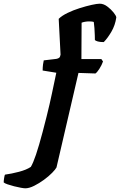

<svg xmlns="http://www.w3.org/2000/svg" viewBox="-196 -820 650 1040"><path d="M-59 200Q-66 200 -83 197Q-100 194 -119.5 189Q-139 184 -155 178.5Q-171 173 -176 168Q-176 159 -173.5 143.5Q-171 128 -169 126Q-133 121 -93 110.5Q-53 100 -29 84Q-23 74 -16 57.5Q-9 41 -1 17.5Q7 -6 16 -37Q25 -68 35 -105.5Q45 -143 56 -187Q74 -259 85.5 -314.5Q97 -370 109 -426L35 -438Q35 -455 37 -470.5Q39 -486 41 -493L109 -501Q120 -503 125 -507.5Q130 -512 132 -524L122 -718Q139 -735 170 -750Q201 -765 236 -776Q271 -787 300.5 -793.5Q330 -800 344 -800Q365 -800 385 -785Q405 -770 419 -752.5Q433 -735 434 -726Q428 -683 407 -647.5Q386 -612 366 -592Q345 -592 333.5 -595.5Q322 -599 318 -603Q318 -610 317.5 -628.5Q317 -647 315.5 -668Q314 -689 312 -701Q306 -703 299 -703.5Q292 -704 286 -704Q275 -704 264 -702Q253 -700 246 -697L245 -500H353L362 -487Q355 -467 342.5 -447.5Q330 -428 321 -422L229 -425L110 87Q105 97 86.5 116Q68 135 42 154Q16 173 -11 186.5Q-38 200 -59 200Z"/></svg>

Font: Texturina Medium 12pt Black
Style: Italic
Weight: 900
Italic angle: -11°
Version: Version 1.002